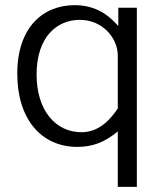

<svg xmlns="http://www.w3.org/2000/svg" viewBox="-20 -560 641 745"><path d="M511 -530H439V-459C417 -482 369 -540 270 -540C146 -540 47 -453 47 -274C47 -97 141 10 280 10C338 10 385 -7 437 -50V165H511ZM296 -47C196 -47 122 -131 122 -271C122 -417 201 -483 290 -483C378 -483 437 -412 437 -345V-139C399 -82 354 -47 296 -47Z"/></svg>

Font: Cheyenne Sans Light
Style: Regular
Weight: 300
Designer: The Public Sans project authors (U.S. Web Design System), Libre Franklin designed by Pablo Impallari and Rodrigo Fuenzal
Foundry: The Cheyenne Sans Project Authors
Version: Version 2.007